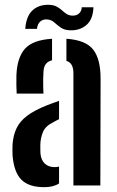

<svg xmlns="http://www.w3.org/2000/svg" viewBox="-20 -768 486 795"><path d="M32 -124Q31.5 -134.5 31.5 -147.5Q31.5 -160.5 32 -171Q35 -209 48.8 -237.5Q62.5 -266 92.2 -288.5Q122 -311 173 -331.5Q186 -336.5 198.8 -341.2Q211.5 -346 224.5 -350.5V-274.5Q218.5 -272 212.5 -268.5Q206.5 -265 200 -261.5Q168 -246 158 -221.5Q148 -197 147 -170.5Q147 -157 147 -149.8Q147 -142.5 147.5 -132.5Q150 -105.5 165.2 -90.8Q180.5 -76 207 -76Q217.5 -76 224.5 -78.5V-8.5Q201.5 7 163 7Q100 7 69 -23.5Q38 -54 32 -124ZM49 -380.5Q48 -394 47.8 -415.5Q47.5 -437 48 -457.5Q51 -529.5 83.2 -566Q115.5 -602.5 195.5 -607.5V-518.5Q179 -514.5 170 -503.2Q161 -492 160 -471Q159 -461 158.8 -441.8Q158.5 -422.5 159 -404.5Q159.5 -386.5 160 -380.5ZM284 0V-464.5Q284 -485.5 277.2 -498.2Q270.5 -511 255 -516V-607.5Q335.5 -602 366.2 -562.2Q397 -522.5 396.5 -440L395.5 0ZM318.5 -738H367Q365 -688 338.2 -664.8Q311.5 -641.5 271.5 -642.5Q247 -643 232 -653.5Q217 -664 205 -675Q193 -686 176 -687.5Q158.5 -689 147 -679.2Q135.5 -669.5 133 -648.5H84.5Q88.5 -701.5 115 -725.5Q141.5 -749.5 183 -748Q201.5 -747.5 214 -741Q226.5 -734.5 235.8 -726Q245 -717.5 254.5 -711Q264 -704.5 276.5 -703.5Q296 -702 307 -712Q318 -722 318.5 -738Z"/></svg>

Font: Big Shoulders Stencil Text Thin
Style: Bold
Weight: 700
Version: Version 2.001